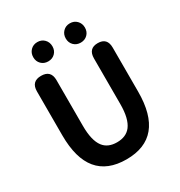

<svg xmlns="http://www.w3.org/2000/svg" viewBox="-217 -1095 1182 1259"><g transform="rotate(-30 374.0 -465.5)"><path d="M87 -333V-666Q87 -741 161 -741Q235 -741 235 -666V-320Q235 -209 273 -159Q307 -114 376 -114Q445 -114 480 -159Q519 -210 519 -320V-666Q519 -741 590 -741Q661 -741 661 -666V-333Q661 14 374 14Q87 14 87 -333ZM250.5 -799Q219 -799 198.5 -819.5Q178 -840 178 -871.5Q178 -903 198.5 -924Q219 -945 250.5 -945Q282 -945 302.5 -924Q323 -903 323 -871.5Q323 -840 302.5 -819.5Q282 -799 250.5 -799ZM496.5 -799Q465 -799 444.5 -819.5Q424 -840 424 -871.5Q424 -903 444.5 -924Q465 -945 496.5 -945Q528 -945 548.5 -924Q569 -903 569 -871.5Q569 -840 548.5 -819.5Q528 -799 496.5 -799Z"/></g></svg>

Font: Resource Han Rounded JP
Style: Bold
Weight: 700
Designer: Cyano Hao (round all glyphs); Ryoko NISHIZUKA 西塚涼子 (kana, bopomofo & ideographs); Paul D. Hunt (Latin, Greek & Cyrillic)
Foundry: Cyano Hao
Version: 0.990